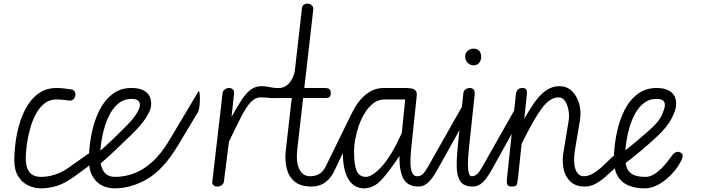

<svg xmlns="http://www.w3.org/2000/svg" viewBox="-20 -1024 3846 1054"><path d="M359.5 -472Q344 -474 324.5 -476Q305 -478 289 -478Q252.5 -478 225.2 -457Q198 -436 178.8 -401.2Q159.5 -366.5 147.2 -324.5Q135 -282.5 128.8 -240.2Q122.5 -198 121.5 -162.5Q120.5 -134.5 127 -109.2Q133.5 -84 152.2 -68.5Q171 -53 205.5 -53V10Q169 10 135 -6Q101 -22 79.5 -56.8Q58 -91.5 58.5 -147Q59 -198.5 67 -253.5Q75 -308.5 91.8 -359.8Q108.5 -411 135.5 -452Q162.5 -493 200.5 -517Q238.5 -541 289 -541Q308 -541 329.2 -538.8Q350.5 -536.5 370.5 -533.5Q384.5 -531.5 390 -521.2Q395.5 -511 393.5 -499Q391.5 -487 382.8 -478.8Q374 -470.5 359.5 -472ZM205.5 -53Q228.5 -53 253 -57.8Q277.5 -62.5 304.5 -74Q331.5 -85.5 361 -106.5L462.5 -178.5Q467 -181 469.5 -180.5Q476.5 -180 479.5 -168.2Q482.5 -156.5 480 -142.5Q478 -133 473.2 -123.2Q468.5 -113.5 460 -107.5L394.5 -59.5Q337 -17 292 -3.5Q247 10 205.5 10Q193 10 186.2 0.2Q179.5 -9.5 179 -21Q178.5 -33 185 -43Q191.5 -53 205.5 -53Z M613 -53Q624.5 -53 630.2 -42.8Q636 -32.5 635.5 -20.5Q635 -9 628.2 0.5Q621.5 10 608 10Q571.5 10 538.5 -6.5Q505.5 -23 485.5 -61.2Q465.5 -99.5 468 -164.5Q470.5 -232.5 484.8 -299.2Q499 -366 527 -420.8Q555 -475.5 598.5 -508.2Q642 -541 702.5 -541Q741 -541 765.8 -529Q790.5 -517 801.5 -494.5Q812.5 -472 809 -441Q807 -418 781.2 -377.2Q755.5 -336.5 697 -280Q656.5 -241 612 -198.8Q567.5 -156.5 523 -118.5L519 -186.5Q556.5 -218.5 592.8 -253.2Q629 -288 661 -320Q709.5 -368 728 -398Q746.5 -428 747.5 -441.5Q748.5 -448 746.8 -457.2Q745 -466.5 735.2 -473.8Q725.5 -481 701 -481Q663.5 -481 635.2 -460Q607 -439 587.2 -404.8Q567.5 -370.5 555 -329.2Q542.5 -288 536.5 -247.2Q530.5 -206.5 529.5 -173Q528.5 -116.5 548 -84.8Q567.5 -53 613 -53ZM613 -53Q662 -53 712.8 -71Q763.5 -89 813.2 -132.8Q863 -176.5 908.5 -252.5L1069.5 -522.5Q1071.5 -525.5 1073.5 -522Q1076 -516 1077 -496.8Q1078 -477.5 1076.5 -456.5Q1075.5 -441 1072.8 -427.2Q1070 -413.5 1065 -405.5L957.5 -226.5Q879 -95.5 790.5 -42.8Q702 10 608 10Q595 10 588 0.8Q581 -8.5 580.5 -19.5Q580.5 -32 588.5 -42.5Q596.5 -53 613 -53Z M1173.5 0Q1160 0 1152 -7.2Q1144 -14.5 1145.5 -27L1202 -514Q1203.5 -525.5 1214.2 -533.2Q1225 -541 1237.5 -541Q1250 -541 1258.2 -533Q1266.5 -525 1265 -510.5L1251 -382Q1284 -442 1309 -479.2Q1334 -516.5 1359 -533.8Q1384 -551 1417 -551Q1430 -551 1436.5 -542.5Q1443 -534 1443 -523.5Q1443 -511 1435 -500.2Q1427 -489.5 1411.5 -489.5Q1381 -489.5 1356.2 -463Q1331.5 -436.5 1304 -382.8Q1276.5 -329 1237 -247L1209 -26.5Q1207.5 -15 1197 -7.5Q1186.5 0 1173.5 0ZM1411.5 -489.5Q1400 -489.5 1393.8 -499.2Q1387.5 -509 1387.5 -520.5Q1388 -532 1395 -541.5Q1402 -551 1417 -551Q1435 -551 1455.5 -546.8Q1476 -542.5 1497 -540.5Q1518 -538.5 1537 -545.5Q1555 -552.5 1570.5 -571Q1586 -589.5 1597 -626.5Q1599 -633 1607.5 -636.8Q1616 -640.5 1625 -640.5Q1633.5 -641 1639.2 -637.5Q1645 -634 1643.5 -626.5Q1632.5 -569.5 1609.2 -540Q1586 -510.5 1557.5 -498Q1532 -487 1504.5 -485.8Q1477 -484.5 1452.8 -487Q1428.5 -489.5 1411.5 -489.5Z M1666.5 -1004Q1681 -1004 1691.2 -995.2Q1701.5 -986.5 1699.5 -969L1612 -205Q1604 -134 1623.2 -95.2Q1642.5 -56.5 1682.5 -56.5L1689 0Q1629 0 1596.5 -28Q1564 -56 1553.5 -100.8Q1543 -145.5 1548.5 -195L1637.5 -978Q1639 -992 1647.2 -998Q1655.5 -1004 1666.5 -1004ZM1682.5 -56.5Q1708.5 -56.5 1730.8 -68Q1753 -79.5 1770 -114L1905.5 -391Q1911.5 -404 1915.5 -405Q1919 -406 1919 -394.5Q1919 -383 1916.5 -364Q1914 -345 1909.5 -323Q1904 -295.5 1897 -269Q1890 -242.5 1884 -230L1820 -95Q1802.5 -57.5 1781.8 -37Q1761 -16.5 1738 -8.2Q1715 0 1689 0Q1670.5 0 1662.2 -9Q1654 -18 1654 -29Q1654.5 -39.5 1661.8 -48Q1669 -56.5 1682.5 -56.5ZM1515 -486Q1494 -486 1486 -494.2Q1478 -502.5 1478 -515Q1478 -527 1483.8 -534Q1489.5 -541 1509.5 -541H1761.5Q1782 -541 1789 -533.8Q1796 -526.5 1796 -515Q1796 -501 1791 -493.5Q1786 -486 1767 -486Z M1976.5 10Q1955.5 10 1935 0.2Q1914.5 -9.5 1898 -32Q1881.5 -54.5 1871.8 -92.8Q1862 -131 1862 -187.5Q1862 -228.5 1871 -276.5Q1880 -324.5 1898 -371.2Q1916 -418 1943 -456.5Q1970 -495 2005.8 -518Q2041.5 -541 2086.5 -541H2201Q2221.5 -541 2237.2 -538.5Q2253 -536 2261.5 -526.5Q2270 -517 2267.5 -496.5L2237 -205Q2233 -165 2233.2 -131.2Q2233.5 -97.5 2242 -77Q2250.5 -56.5 2270 -56.5Q2281.5 -56.5 2287.5 -47Q2293.5 -37.5 2294 -26.5Q2295 -16.5 2290.5 -8.2Q2286 0 2276.5 0Q2221.5 0 2197 -38.5Q2172.5 -77 2172.5 -167.5Q2116.5 -83 2073.8 -36.5Q2031 10 1976.5 10ZM1988.5 -53Q2023 -53 2075.2 -109.5Q2127.5 -166 2185.5 -293L2204.5 -478H2091.5Q2057.5 -478 2030.5 -457.8Q2003.5 -437.5 1983.2 -404.8Q1963 -372 1949.8 -334Q1936.5 -296 1930 -259.2Q1923.5 -222.5 1923.5 -195Q1923.5 -116.5 1938.5 -84.8Q1953.5 -53 1988.5 -53ZM2270 -56.5Q2287 -56.5 2299.8 -67.5Q2312.5 -78.5 2332.5 -114L2529 -461Q2536 -473 2538.5 -473Q2543.5 -473.5 2549.5 -460.5Q2555.5 -447.5 2554.5 -425Q2554 -406.5 2550.8 -399Q2547.5 -391.5 2545 -386.5L2382.5 -95Q2353 -42 2329.5 -21Q2306 0 2276.5 0Q2263 0 2256.5 -8.8Q2250 -17.5 2249.5 -28.5Q2249 -39 2254.5 -47.8Q2260 -56.5 2270 -56.5Z M2575 0Q2526.5 0 2507.2 -28.5Q2488 -57 2487.2 -108.2Q2486.5 -159.5 2493.5 -226.5L2523.5 -512Q2525 -526 2535.5 -533.5Q2546 -541 2558.5 -541Q2571.5 -541 2579.5 -533Q2587.5 -525 2586 -509L2554 -206.5Q2548 -149.5 2548.8 -116.8Q2549.5 -84 2555 -70.2Q2560.5 -56.5 2568.5 -56.5ZM2533.5 -714Q2533.5 -733 2547.2 -745Q2561 -757 2579.5 -757Q2599.5 -757 2610.5 -745Q2621.5 -733 2621.5 -714Q2621.5 -692.5 2610.5 -679Q2599.5 -665.5 2579.5 -665.5Q2561 -665.5 2547.2 -679.2Q2533.5 -693 2533.5 -714ZM2568.5 -56.5Q2585.5 -56.5 2598.2 -67.5Q2611 -78.5 2631 -114L2827.5 -461Q2834.5 -473 2837 -473Q2842 -473.5 2848 -460.5Q2854 -447.5 2853 -425Q2852.5 -406.5 2849.2 -399Q2846 -391.5 2843.5 -386.5L2681 -95Q2651.5 -42 2628 -21Q2604.5 0 2575 0Q2561.5 0 2555 -8.8Q2548.5 -17.5 2548 -28.5Q2547.5 -39 2553 -47.8Q2558.5 -56.5 2568.5 -56.5Z M3190.5 0Q3140 0 3111.5 -27Q3083 -54 3074 -96.2Q3065 -138.5 3072.5 -184L3101.5 -360.5Q3106 -386.5 3101.2 -416.5Q3096.5 -446.5 3082.8 -468Q3069 -489.5 3046 -489.5Q2998.5 -489.5 2952.8 -427.2Q2907 -365 2843.5 -234L2823 -41.5Q2821 -25.5 2818 -12.8Q2815 0 2790 0Q2769.5 0 2765 -11.2Q2760.5 -22.5 2762.5 -39.5L2812 -506Q2813.5 -518.5 2817.8 -526Q2822 -533.5 2829.8 -537.2Q2837.5 -541 2848 -541Q2861.5 -541 2868 -533.8Q2874.5 -526.5 2872.5 -508L2858 -371Q2911.5 -469 2956 -510Q3000.5 -551 3050 -551Q3092.5 -551 3120.5 -523.2Q3148.5 -495.5 3160 -452.2Q3171.5 -409 3163.5 -362.5L3137 -205Q3129 -156.5 3133 -123.2Q3137 -90 3150.5 -73.2Q3164 -56.5 3184 -56.5ZM3347 -92.5Q3324 -71 3299.2 -49.8Q3274.5 -28.5 3247.5 -14.2Q3220.5 0 3190.5 0Q3176 0 3169.5 -8.8Q3163 -17.5 3162.5 -28Q3162.5 -38.5 3168.2 -47.5Q3174 -56.5 3184 -56.5Q3212 -56.5 3239.5 -73.8Q3267 -91 3293.2 -116.5Q3319.5 -142 3344.5 -165.5Q3349.5 -170.5 3355.5 -170.5Q3363 -170.5 3368.5 -162.8Q3374 -155 3373.5 -142Q3373 -131.5 3367.2 -118.5Q3361.5 -105.5 3347 -92.5Z M3401 -190Q3439.5 -219.5 3477.5 -251.2Q3515.5 -283 3548.5 -312.5Q3599 -358 3613.8 -393Q3628.5 -428 3629.5 -441.5Q3630.5 -448 3628.8 -457.2Q3627 -466.5 3617.2 -473.8Q3607.5 -481 3583 -481Q3545.5 -481 3517.2 -460Q3489 -439 3469.2 -404.8Q3449.5 -370.5 3437 -329.2Q3424.5 -288 3418.5 -247.2Q3412.5 -206.5 3411.5 -173Q3411 -135.5 3419.2 -108.5Q3427.5 -81.5 3452 -67.2Q3476.5 -53 3523.5 -53L3518.5 10Q3468 10 3429 -6.5Q3390 -23 3368.8 -61.2Q3347.5 -99.5 3350 -164.5Q3352.5 -232.5 3366.8 -299.2Q3381 -366 3409 -420.8Q3437 -475.5 3480.5 -508.2Q3524 -541 3584.5 -541Q3623 -541 3647.8 -529Q3672.5 -517 3683.5 -494.5Q3694.5 -472 3691 -441Q3689 -418 3666.5 -373Q3644 -328 3584.5 -272.5Q3544 -234.5 3497.8 -195.8Q3451.5 -157 3405 -122ZM3523.5 -53Q3546.5 -53 3568.8 -66.2Q3591 -79.5 3610.5 -99Q3630 -118.5 3645 -138Q3660 -157.5 3669 -170Q3682 -187.5 3695.2 -190Q3708.5 -192.5 3719.5 -184Q3726.5 -179.5 3727.5 -171Q3728.5 -162.5 3722.5 -148.2Q3716.5 -134 3702 -112Q3687.5 -88.5 3659.2 -60Q3631 -31.5 3594.5 -10.8Q3558 10 3518.5 10Q3506 10 3500.2 1.8Q3494.5 -6.5 3494.5 -17Q3494.5 -30 3502.2 -41.5Q3510 -53 3523.5 -53Z"/></svg>

Font: Edu NSW ACT Cursive
Style: Regular
Weight: 400
Designer: Tina and Corey Anderson, Eben Sorkin, Mirko Velimirovic
Foundry: Sorkin Type Co.
Version: Version 2.000